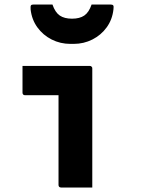

<svg xmlns="http://www.w3.org/2000/svg" viewBox="-20 -833 640 853"><path d="M240 -11Q240 -35 240 -74.5Q240 -114 240 -162Q240 -210 240 -257.5Q240 -305 240 -345.5Q240 -386 240 -410H220Q195 -410 181 -410Q167 -410 155.5 -410Q144 -410 130 -410Q116 -410 91 -410Q86 -410 83 -413Q80 -416 80 -421Q80 -451 80 -480.5Q80 -510 80 -540Q116 -540 145.5 -540Q175 -540 202 -540Q229 -540 256.5 -540Q284 -540 313.5 -540Q343 -540 379 -540Q383 -540 385 -538.5Q387 -537 388.5 -535Q390 -533 390 -529Q390 -483 390 -427.5Q390 -372 390 -314Q390 -256 390 -201Q390 -146 390 -99Q390 -83 390 -66.5Q390 -50 390 -33.5Q390 -17 390 0Q353 0 321 0Q289 0 251 0Q246 0 243 -3Q240 -6 240 -11ZM300 -750Q334 -750 354.5 -764Q375 -778 387 -813Q408 -813 428.5 -813Q449 -813 470 -813Q480 -813 483 -809Q486 -805 484 -791Q479 -746 454 -711.5Q429 -677 390.5 -657.5Q352 -638 307 -638H293Q248 -638 209.5 -657.5Q171 -677 146 -711.5Q121 -746 116 -791Q115 -805 117.5 -809Q120 -813 130 -813Q151 -813 171.5 -813Q192 -813 213 -813Q225 -778 245.5 -764Q266 -750 300 -750Z"/></svg>

Font: Recursive Monospace ExtraBold
Style: Regular
Weight: 800
Version: Version 1.047